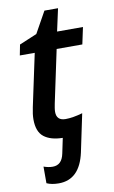

<svg xmlns="http://www.w3.org/2000/svg" viewBox="-98 -711 592 1001"><g transform="rotate(-10 197.5 -210.0)"><path d="M130 240Q241 240 271 101L313 -99Q261 -84 223 -84Q175 -84 175 -130Q175 -140 177 -152Q179 -164 181 -174L240 -452H376L395 -541H258L284 -660H212L149 -547L56 -508L45 -452H124L65 -175Q57 -138 57 -111Q57 -46 92 -18.5Q127 9 191 10L174 91Q162 149 114 149Q91 149 66 140V228Q92 240 130 240Z"/></g></svg>

Font: Noto Sans UI Medium
Style: Italic
Weight: 500
Italic angle: -12°
Designer: Monotype Design Team
Foundry: Monotype Imaging Inc.
Version: Version 1.901